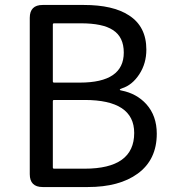

<svg xmlns="http://www.w3.org/2000/svg" viewBox="-20 -754 697 774"><path d="M152 0Q100 0 100 -52V-682Q100 -734 152 -734H318Q436 -734 500 -692Q570 -647 570 -554Q570 -498 541.5 -454.5Q513 -411 472 -398Q463 -395 463 -392.5Q463 -390 470 -389Q531 -377 570 -334Q612 -287 612 -215Q612 -110 535 -54Q461 0 334 0ZM193 -79Q193 -74 198 -74H321Q521 -74 521 -218Q521 -351 321 -351H198Q193 -351 193 -346ZM193 -426Q193 -421 198 -421H302Q479 -421 479 -542Q479 -605 435 -633Q394 -660 306 -660H198Q193 -660 193 -655Z"/></svg>

Font: Resource Han Rounded JP
Style: Regular
Weight: 400
Designer: Cyano Hao (round all glyphs); Ryoko NISHIZUKA 西塚涼子 (kana, bopomofo & ideographs); Paul D. Hunt (Latin, Greek & Cyrillic)
Foundry: Cyano Hao
Version: 0.990